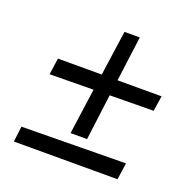

<svg xmlns="http://www.w3.org/2000/svg" viewBox="-105 -664 757 766"><g transform="rotate(20 273.0 -281.0)"><path d="M328 -304 303 -109H233L260 -303L74 -301L84 -371H270L297 -562H362L337 -371H524L514 -306ZM40 -66 482 -71 472 0H32Z"/></g></svg>

Font: Andada
Style: Italic
Weight: 400
Italic angle: -8.29999°
Designer: Carolina Giovagnoli
Foundry: Carolina Giovagnoli
Version: Version 1.003